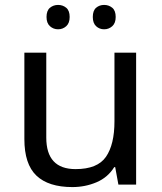

<svg xmlns="http://www.w3.org/2000/svg" viewBox="-20 -750 658 780"><path d="M533 -536V0H461L448 -71H444Q418 -29 372 -9.5Q326 10 274 10Q177 10 128 -36.5Q79 -83 79 -185V-536H168V-191Q168 -63 287 -63Q376 -63 410.5 -113Q445 -163 445 -257V-536ZM169 -681Q169 -707 183 -718.5Q197 -730 216 -730Q235 -730 249 -718.5Q263 -707 263 -681Q263 -656 249 -643.5Q235 -631 216 -631Q197 -631 183 -643.5Q169 -656 169 -681ZM357 -681Q357 -707 370.5 -718.5Q384 -730 403 -730Q422 -730 436 -718.5Q450 -707 450 -681Q450 -656 436 -643.5Q422 -631 403 -631Q384 -631 370.5 -643.5Q357 -656 357 -681Z"/></svg>

Font: Noto Sans Tagalog
Style: Regular
Weight: 400
Designer: Monotype Design Team
Foundry: Monotype Imaging Inc.
Version: Version 2.001; ttfautohint (v1.8.4.7-5d5b)